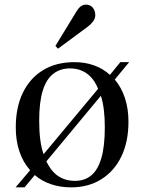

<svg xmlns="http://www.w3.org/2000/svg" viewBox="-20 -794 621 828"><path d="M47 14 110 -60Q80 -93 64 -140Q48 -187 48 -244Q48 -332 79 -395Q110 -458 166.5 -492Q223 -526 301 -526Q347 -526 386 -512Q425 -498 454 -471L499 -526H537L475 -451Q503 -418 518.5 -372Q534 -326 534 -269Q534 -183 503.5 -119.5Q473 -56 417 -21Q361 14 287 14Q240 14 200 0.5Q160 -13 130 -39L86 14ZM303 -14Q345 -14 373.5 -37.5Q402 -61 417 -112Q432 -163 432 -245Q432 -285 428 -319Q424 -353 415 -381L180 -98Q194 -69 212 -50.5Q230 -32 253 -23Q276 -14 303 -14ZM168 -129 403 -411Q391 -441 373 -460.5Q355 -480 332 -489.5Q309 -499 282 -499Q240 -499 210 -476Q180 -453 164.5 -403.5Q149 -354 149 -274Q149 -229 153.5 -193Q158 -157 168 -129ZM230 -584 219 -596 310 -745Q320 -761 329.5 -767.5Q339 -774 349 -774Q364 -774 373 -767.5Q382 -761 386.5 -750.5Q391 -740 391 -729Q391 -714 381 -701Q371 -688 356 -677Z"/></svg>

Font: Literata 60pt
Style: Regular
Weight: 400
Designer: Latin by Veronika Burian and Jose Scaglione. Greek by Irene Vlachou. Cyrillic by Vera Evstafieva.
Foundry: TypeTogether
Version: Version 3.002